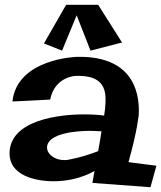

<svg xmlns="http://www.w3.org/2000/svg" viewBox="-20 -750 675 804"><path d="M518 -71C557 -210 561 -271 561 -271C564 -333 558 -517 303 -512C303 -512 52 -506 32 -325L190 -333C209 -428 294 -432 294 -432C392 -436 422 -397 422 -334C422 -312 420 -290 416 -266C394 -269 366 -271 331 -271C232 -271 20 -249 20 -107C20 -17 124 9 205 9C260 9 320 -3 376 -34C376 -34 370 -4 367 16L610 34L635 -56ZM405 -200C401 -173 396 -144 391 -117C360 -105 315 -90 266 -81C218 -73 177 -101 177 -132C177 -193 304 -202 353 -202C372 -202 390 -201 405 -200ZM391 -730H257L164 -568L240 -538L301 -686L359 -538L491 -572Z"/></svg>

Font: Peralta
Style: Regular
Weight: 400
Designer: Astigmatic (AOETI)
Foundry: Astigmatic (AOETI)
Version: Version 1.000